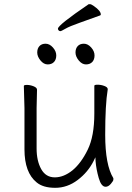

<svg xmlns="http://www.w3.org/2000/svg" viewBox="-20 -885 630 918"><path d="M485 8Q464 8 452 -34Q440 -76 437 -114L436 -133L428 -116Q401 -62 351.5 -24.5Q302 13 244 13Q186 13 155 -13Q97 -60 97 -171V-368L94 -474Q94 -479 109 -479Q124 -479 140.5 -472.5Q157 -466 157 -456L155 -368V-175Q155 -116 177 -76.5Q199 -37 242 -37Q285 -37 327 -71Q368 -105 399.5 -169.5Q431 -234 431 -342V-475Q431 -480 447 -480Q463 -480 479 -474Q495 -468 495 -459V-457Q483 -385 483 -240.5Q483 -96 522 -33V-26Q522 -20 510 -6Q498 8 485 8ZM208 -577Q189 -577 173.5 -596Q158 -615 158 -634Q158 -653 168.5 -664.5Q179 -676 198 -676Q217 -676 233 -658Q249 -640 249 -620Q249 -600 238 -588.5Q227 -577 208 -577ZM391 -577Q372 -577 356.5 -596Q341 -615 341 -634Q341 -653 351.5 -664.5Q362 -676 381 -676Q400 -676 416 -658Q432 -640 432 -620Q432 -600 421 -588.5Q410 -577 391 -577ZM257 -748Q257 -765 404 -865H411Q416 -865 429 -856Q462 -833 462 -816Q462 -812 458 -811Q409 -793 360.5 -776Q312 -759 292.5 -747.5Q273 -736 268.5 -736Q264 -736 260.5 -739.5Q257 -743 257 -748Z"/></svg>

Font: LXGW WenKai TC Light
Style: Regular
Weight: 300
Designer: LXGW / Fontworks Inc.
Foundry: LXGW / Fontworks Inc.
Version: Version 1.330